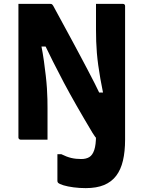

<svg xmlns="http://www.w3.org/2000/svg" viewBox="-20 -720 740 990"><path d="M399 100Q424 100 440.5 90Q457 80 466 53.5Q475 27 475 -21Q515 -21 543.5 -20.5Q572 -20 590 -18.5Q608 -17 616.5 -12.5Q625 -8 625 0Q625 61 614 108Q603 155 579 186.5Q555 218 516.5 234Q478 250 422 250Q390 250 359.5 246Q329 242 307.5 235.5Q286 229 279 222Q278 220 277 218Q276 216 276 214Q276 180 276 144.5Q276 109 276 75H296Q324 89 347.5 94.5Q371 100 399 100ZM225 0Q191 0 156 0Q121 0 86 0Q83 0 80.5 -1.5Q78 -3 76.5 -5.5Q75 -8 75 -11Q75 -85 75 -158.5Q75 -232 75 -305.5Q75 -379 75 -453Q75 -527 75 -600Q75 -625 75 -650Q75 -675 75 -700Q98 -700 127.5 -700Q157 -700 186.5 -700Q216 -700 238 -700Q244 -700 247 -698.5Q250 -697 254.5 -690Q259 -683 268 -665Q293 -619 315 -578.5Q337 -538 357 -501Q377 -464 395.5 -429Q414 -394 432 -360Q450 -326 468 -290.5Q486 -255 504 -217L464 -243H534L513 -233Q504 -277 497.5 -314Q491 -351 486.5 -384Q482 -417 479.5 -447Q477 -477 476 -506.5Q475 -536 475 -567Q475 -594 475 -628.5Q475 -663 475 -700Q510 -700 545 -700Q580 -700 614 -700Q619 -700 622 -697Q625 -694 625 -689Q625 -616 625 -542Q625 -468 625 -394.5Q625 -321 625 -247.5Q625 -174 625 -100Q625 -75 625 -50Q625 -25 625 0Q604 0 581 0Q558 0 536 0Q514 0 495 0Q489 0 480.5 -5Q472 -10 457 -35Q411 -112 375 -175Q339 -238 309.5 -293.5Q280 -349 253.5 -402Q227 -455 199 -513L246 -480H173L192 -490Q201 -445 206.5 -405Q212 -365 216 -330Q220 -295 222 -264.5Q224 -234 224.5 -208.5Q225 -183 225 -163Q225 -123 225 -82Q225 -41 225 0Z"/></svg>

Font: Recursive ExtraBold
Style: Regular
Weight: 800
Version: Version 1.085